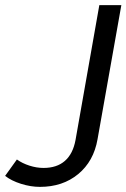

<svg xmlns="http://www.w3.org/2000/svg" viewBox="-21 -720 494 750"><path d="M-1 -33 45 -97Q66 -82 94 -73Q122 -64 149 -64Q201 -64 232.5 -91.5Q264 -119 274 -173L367 -700H453L360 -176Q345 -90 284.5 -40Q224 10 135 10Q99 10 61 -2Q23 -14 -1 -33Z"/></svg>

Font: Niramit
Style: Italic
Weight: 400
Italic angle: -10°
Version: Version 1.000; ttfautohint (v1.6)